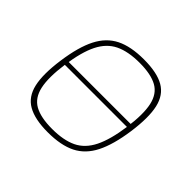

<svg xmlns="http://www.w3.org/2000/svg" viewBox="-124 -644 809 809"><g transform="rotate(45 280.0 -240.0)"><path d="M245 12Q168 12 125 -12.5Q82 -37 69.5 -92.5Q57 -148 70 -240Q83 -333 111 -388Q139 -443 188 -467.5Q237 -492 315 -492Q393 -492 435.5 -467.5Q478 -443 490.5 -388Q503 -333 490 -240Q477 -148 449 -92.5Q421 -37 372 -12.5Q323 12 245 12ZM248 -11Q316 -11 359.5 -32Q403 -53 428 -103.5Q453 -154 465 -240Q477 -327 466 -377Q455 -427 417.5 -448Q380 -469 312 -469Q244 -469 200.5 -448Q157 -427 132 -377Q107 -327 95 -240Q83 -154 94 -103.5Q105 -53 142.5 -32Q180 -11 248 -11ZM83 -240 86 -260H481L478 -240Z"/></g></svg>

Font: Exo 2 Thin
Style: Italic
Weight: 250
Italic angle: -8°
Designer: Natanael Gama
Foundry: Natanael Gama
Version: Version 2.010